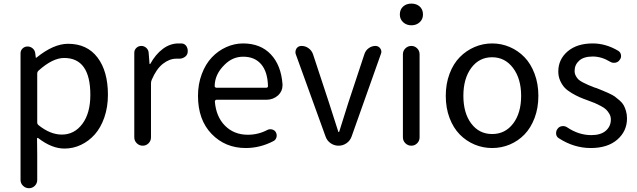

<svg xmlns="http://www.w3.org/2000/svg" viewBox="-20 -793 3469 1045"><path d="M91.8 186.5V-502.9Q91.8 -518.6 103 -529.3Q114.3 -540 129.9 -540Q145.5 -540 157.7 -529.8Q169.9 -519.5 171.9 -502.9L174.8 -479.5Q174.8 -478.5 176.3 -478.5Q177.7 -478.5 178.7 -479.5Q271.5 -554.7 350.6 -554.7Q454.1 -554.7 510.7 -480Q567.4 -405.3 567.4 -277.3Q567.4 -210 547.9 -153.8Q528.3 -97.7 495.6 -61Q462.9 -24.4 420.4 -4.4Q377.9 15.6 331.1 15.6Q261.7 15.6 188.5 -41Q186.5 -43 183.6 -42Q180.7 -41 181.6 -38.1L182.6 47.9V186.5Q182.6 205.1 169.4 218.3Q156.2 231.4 137.7 231.4Q119.1 231.4 105.5 218.3Q91.8 205.1 91.8 186.5ZM316.4 -60.5Q384.8 -60.5 428.2 -118.7Q471.7 -176.8 471.7 -276.4Q471.7 -477.5 329.1 -477.5Q266.6 -477.5 190.4 -409.2Q182.6 -402.3 182.6 -392.6V-127Q182.6 -117.2 190.4 -111.3Q253.9 -60.5 316.4 -60.5Z M710.9 -45.9V-505.9Q710.9 -521.5 722.2 -532.2Q733.4 -543 749 -543Q764.6 -543 776.4 -532.2Q788.1 -521.5 789.1 -505.9L793.9 -445.3Q793.9 -444.3 795.4 -444.3Q796.9 -444.3 797.9 -445.3Q827.1 -498 866.7 -527.3Q906.2 -556.6 951.2 -556.6Q961.9 -556.6 969.7 -556.6Q987.3 -554.7 996.1 -539.1Q1002 -528.3 1002 -516.6Q1002 -510.7 1001 -504.9Q997.1 -489.3 983.4 -481.4Q970.7 -473.6 956.1 -473.6Q954.1 -473.6 952.1 -473.6Q946.3 -473.6 939.5 -473.6Q902.3 -473.6 866.7 -445.8Q831.1 -418 805.7 -358.4Q801.8 -349.6 801.8 -338.9V-45.9Q801.8 -26.4 788.6 -13.2Q775.4 0 756.8 0Q738.3 0 724.6 -13.2Q710.9 -26.4 710.9 -45.9Z M1317.4 12.7Q1206.1 12.7 1131.8 -64Q1057.6 -140.6 1057.6 -271.5Q1057.6 -335 1078.1 -389.6Q1098.6 -444.3 1132.8 -480.5Q1167 -516.6 1211.4 -536.6Q1255.9 -556.6 1302.7 -556.6Q1397.5 -556.6 1453.6 -497.6Q1509.8 -438.5 1517.6 -335Q1517.6 -331.1 1517.6 -328.1Q1517.6 -296.9 1494.1 -274.4Q1466.8 -250 1429.7 -250H1158.2Q1154.3 -250 1151.9 -247.1Q1149.4 -244.1 1149.4 -240.2Q1156.2 -157.2 1205.1 -108.4Q1253.9 -59.6 1329.1 -59.6Q1385.7 -59.6 1435.5 -85.9Q1447.3 -91.8 1460.9 -88.4Q1474.6 -85 1481.4 -73.2Q1488.3 -60.5 1484.9 -46.4Q1481.4 -32.2 1468.8 -25.4Q1396.5 12.7 1317.4 12.7ZM1148.4 -323.2Q1148.4 -320.3 1151.4 -318.4Q1153.3 -315.4 1157.2 -315.4H1428.7Q1433.6 -315.4 1436 -317.9Q1438.5 -320.3 1438.5 -324.2Q1438.5 -324.2 1438.5 -325.2Q1436.5 -402.3 1401.4 -443.4Q1366.2 -484.4 1303.7 -484.4Q1246.1 -484.4 1203.1 -441.4Q1148.4 -388.7 1148.4 -323.2Z M1752 -49.8 1589.8 -498Q1587.9 -503.9 1587.9 -509.8Q1587.9 -519.5 1593.8 -529.3Q1603.5 -543 1621.1 -543Q1642.6 -543 1659.7 -530.3Q1676.8 -517.6 1683.6 -498L1770.5 -234.4Q1775.4 -219.7 1793.5 -162.6Q1811.5 -105.5 1821.3 -76.2Q1821.3 -74.2 1823.2 -74.2Q1825.2 -74.2 1826.2 -76.2Q1870.1 -214.8 1876 -234.4L1963.9 -500Q1970.7 -519.5 1987.3 -531.2Q2003.9 -543 2023.4 -543Q2040 -543 2049.8 -529.3Q2055.7 -521.5 2055.7 -511.7Q2055.7 -505.9 2053.7 -501L1893.6 -49.8Q1885.7 -27.3 1866.2 -13.7Q1846.7 0 1822.8 0Q1798.8 0 1779.3 -13.7Q1759.8 -27.3 1752 -49.8Z M2172.9 -45.9V-497.1Q2172.9 -516.6 2186.5 -529.8Q2200.2 -543 2218.8 -543Q2237.3 -543 2250.5 -529.8Q2263.7 -516.6 2263.7 -497.1V-45.9Q2263.7 -26.4 2250.5 -13.2Q2237.3 0 2218.8 0Q2200.2 0 2186.5 -13.2Q2172.9 -26.4 2172.9 -45.9ZM2156.2 -713.9Q2156.2 -741.2 2173.8 -757.3Q2191.4 -773.4 2219.2 -773.4Q2247.1 -773.4 2264.6 -757.3Q2282.2 -741.2 2282.2 -713.9Q2282.2 -688.5 2264.2 -671.9Q2246.1 -655.3 2219.2 -655.3Q2192.4 -655.3 2174.3 -671.9Q2156.2 -688.5 2156.2 -713.9Z M2406.2 -271.5Q2406.2 -336.9 2426.8 -391.6Q2447.3 -446.3 2482.4 -481.9Q2517.6 -517.6 2563 -537.1Q2608.4 -556.6 2658.7 -556.6Q2709 -556.6 2754.4 -537.1Q2799.8 -517.6 2834.5 -481.9Q2869.1 -446.3 2889.6 -391.6Q2910.2 -336.9 2910.2 -271.5Q2910.2 -205.1 2889.6 -150.9Q2869.1 -96.7 2834.5 -61Q2799.8 -25.4 2754.4 -6.3Q2709 12.7 2658.7 12.7Q2608.4 12.7 2563 -6.3Q2517.6 -25.4 2482.4 -61Q2447.3 -96.7 2426.8 -150.9Q2406.2 -205.1 2406.2 -271.5ZM2816.4 -271.5Q2816.4 -364.3 2772.5 -422.9Q2728.5 -481.4 2658.2 -481.4Q2587.9 -481.4 2544.9 -423.3Q2502 -365.2 2502 -271.5Q2502 -177.7 2544.9 -120.6Q2587.9 -63.5 2658.7 -63.5Q2729.5 -63.5 2772.9 -120.6Q2816.4 -177.7 2816.4 -271.5Z M3195.3 12.7Q3104.5 12.7 3022.5 -40Q3008.8 -47.9 3006.8 -63.5Q3006.8 -66.4 3006.8 -69.3Q3006.8 -82 3014.6 -91.8Q3023.4 -104.5 3039.1 -106.4Q3054.7 -108.4 3067.4 -99.6Q3129.9 -57.6 3198.2 -57.6Q3250 -57.6 3277.3 -81.5Q3304.7 -105.5 3304.7 -142.6Q3304.7 -159.2 3296.9 -172.9Q3289.1 -186.5 3279.3 -196.3Q3269.5 -206.1 3250 -216.3Q3230.5 -226.6 3217.8 -231.9Q3205.1 -237.3 3180.7 -246.1Q3153.3 -255.9 3134.3 -264.2Q3115.2 -272.5 3091.3 -286.6Q3067.4 -300.8 3053.2 -315.9Q3039.1 -331.1 3028.8 -354Q3018.6 -377 3018.6 -403.3Q3018.6 -469.7 3069.3 -513.2Q3120.1 -556.6 3206.1 -556.6Q3277.3 -556.6 3344.7 -516.6Q3357.4 -508.8 3359.9 -493.7Q3362.3 -478.5 3352.5 -466.8Q3343.8 -454.1 3328.6 -451.7Q3313.5 -449.2 3300.8 -457Q3253.9 -485.4 3206.1 -485.4Q3157.2 -485.4 3132.3 -462.9Q3107.4 -440.4 3107.4 -407.2Q3107.4 -392.6 3113.8 -380.4Q3120.1 -368.2 3128.4 -360.4Q3136.7 -352.5 3153.8 -343.8Q3170.9 -335 3182.6 -330.1Q3194.3 -325.2 3216.8 -316.4Q3223.6 -314.5 3226.6 -313.5Q3251 -303.7 3261.7 -299.3Q3272.5 -294.9 3293.9 -285.2Q3315.4 -275.4 3326.2 -267.6Q3336.9 -259.8 3352.1 -246.6Q3367.2 -233.4 3374.5 -220.2Q3381.8 -207 3387.2 -188.5Q3392.6 -169.9 3392.6 -148.4Q3392.6 -79.1 3339.8 -33.2Q3287.1 12.7 3195.3 12.7Z"/></svg>

Font: irohamaru Regular
Style: Regular
Weight: 400
Designer: [Source Han Sans]
Ryoko NISHIZUKA  (kana & ideographs); Paul D. Hunt (Latin, Greek & Cyrillic); Wenlong ZHANG  (bopomofo
Version: Version 1.00